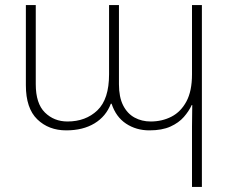

<svg xmlns="http://www.w3.org/2000/svg" viewBox="-20 -504 904 757"><path d="M737 233V-5Q737 -26 737.5 -47Q738 -68 738 -90H736Q725 -66 705 -43Q685 -20 652 -5Q619 10 569 10Q517 10 477 -16.5Q437 -43 420 -95H417Q398 -45 352.5 -17.5Q307 10 241 10Q172 10 127 -33.5Q82 -77 82 -168V-484H121V-172Q121 -96 157 -60.5Q193 -25 246 -25Q318 -25 364 -69Q410 -113 410 -211V-484H449V-172Q449 -121 465.5 -88.5Q482 -56 510.5 -40.5Q539 -25 574 -25Q619 -25 656 -44Q693 -63 715 -104Q737 -145 737 -211V-484H776V233Z"/></svg>

Font: Noto Sans Armenian ExtraLight
Style: Regular
Weight: 250
Designer: Monotype Design Team
Foundry: Monotype Imaging Inc.
Version: Version 2.007